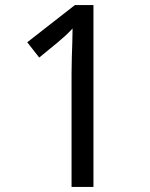

<svg xmlns="http://www.w3.org/2000/svg" viewBox="-20 -734 591 754"><path d="M261 0V-446Q261 -474 262 -506.5Q263 -539 264 -569.5Q265 -600 265 -622Q249 -605 237.5 -594.5Q226 -584 206 -567L134 -508L87 -568L274 -714H347V0Z"/></svg>

Font: ubangla25
Style: Book
Weight: 400
Designer: Jelle Bosma - Monotype Design Team
Foundry: Monotype Imaging Inc.
Version: Version 2.003